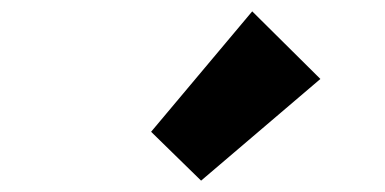

<svg xmlns="http://www.w3.org/2000/svg" viewBox="-20 -973 677 338"><path d="M246 -741 424 -953 544 -834 334 -655Z"/></svg>

Font: Source Han Sans CN Heavy
Style: Bold
Weight: 900
Designer: Ryoko NISHIZUKA (kana & ideographs); Paul D. Hunt (Latin, Greek & Cyrillic); Wenlong ZHANG (bopomofo); Sandoll Communica
Foundry: Adobe Systems Incorporated
Version: Version 1.000;PS 1;hotconv 1.0.78;makeotf.lib2.5.61930